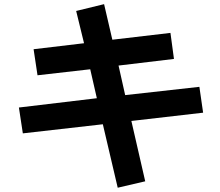

<svg xmlns="http://www.w3.org/2000/svg" viewBox="-20 -837 1040 907"><path d="M69.3 -329.1 437.5 -373 406.2 -509.8 157.2 -481.4 138.7 -604.5 377 -632.8 339.8 -785.2 471.7 -817.4 510.7 -649.4 785.2 -681.6 801.8 -558.6 540 -527.3 571.3 -387.7 921.9 -426.8 939.5 -304.7 600.6 -265.6 666 19.5 536.1 49.8 465.8 -250 87.9 -207Z"/></svg>

Font: Gothic A1 ExtraBold
Style: Regular
Weight: 800
Designer: HanYang I&C Co.,Ltd.
Foundry: HanYang I&C Co.,Ltd.
Version: Version 2.50